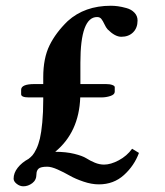

<svg xmlns="http://www.w3.org/2000/svg" viewBox="-20 -634 580 674"><path d="M82 -292Q54.2 -292 54.2 -303.2V-318.8Q54.2 -338.9 101.1 -338.9H131.8V-362.8Q131.8 -429.7 153.8 -474.6Q175.8 -519.5 217.8 -560.1Q277.3 -613.8 369.1 -613.8Q380.9 -613.8 393.8 -612.1Q406.7 -610.4 423.8 -605.7Q440.9 -601.1 451.9 -589.6Q462.9 -578.1 462.9 -562Q462.9 -536.1 447.3 -520.5Q431.6 -504.9 405.8 -504.9Q383.8 -504.9 357.9 -530.8Q352.1 -537.1 346.7 -548.8Q341.3 -560.5 335.9 -567.4Q330.6 -574.2 320.8 -574.2Q262.2 -574.2 262.2 -414.1V-338.9H352.1Q365.7 -338.9 374.3 -335.7Q382.8 -332.5 382.8 -328.1V-312Q382.8 -302.2 367.7 -297.1Q352.5 -292 335 -292H261.7Q257.3 -169.9 173.8 -101.1Q211.9 -101.1 240.7 -94Q269.5 -86.9 283 -78.4Q296.4 -69.8 312.7 -63Q329.1 -56.2 345.2 -56.2Q368.7 -56.2 397 -71.3Q425.3 -86.4 443.8 -111.8L467.8 -97.2Q451.2 -52.2 415 -19.5Q378.9 13.2 327.1 13.2Q301.3 13.2 272.7 3.4Q244.1 -6.3 224.1 -17.8Q204.1 -29.3 182.1 -39.1Q160.2 -48.8 146 -48.8Q122.6 -48.8 115.2 -41.7Q107.9 -34.7 107.9 -22Q107.9 -2 93.3 9Q78.6 20 62 20Q49.8 20 38.8 11.5Q27.8 2.9 27.8 -6.8Q27.8 -26.9 42.2 -45.2Q56.6 -63.5 80.1 -76.2Q87.9 -82 94 -88.9Q100.1 -95.7 107.7 -111.3Q115.2 -127 120.1 -147.7Q125 -168.5 128.4 -203.9Q131.8 -239.3 131.8 -284.2V-292Z"/></svg>

Font: Linux Libertine G
Style: Bold
Weight: 700
Designer: Philipp H. Poll
Foundry: Philipp H. Poll
Version: Version 5.0.3